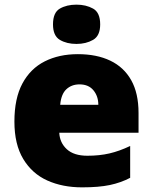

<svg xmlns="http://www.w3.org/2000/svg" viewBox="-20 -796 658 826"><path d="M333 10Q249 10 183.5 -19.5Q118 -49 80 -112Q42 -175 42 -273Q42 -373 76.5 -437Q111 -501 172.5 -532Q234 -563 315 -563Q396 -563 454.5 -535Q513 -507 544.5 -451Q576 -395 576 -310V-225H235Q237 -182 267.5 -154Q298 -126 356 -126Q408 -126 451 -136Q494 -146 540 -168V-31Q500 -10 452.5 0Q405 10 333 10ZM239 -345H403Q403 -382 382 -407.5Q361 -433 322 -433Q288 -433 265.5 -412Q243 -391 239 -345ZM309 -776Q350 -776 380.5 -759Q411 -742 411 -691Q411 -642 380.5 -624.5Q350 -607 309 -607Q267 -607 237.5 -624.5Q208 -642 208 -691Q208 -742 237.5 -759Q267 -776 309 -776Z"/></svg>

Font: Noto Sans Symbols Black
Style: Regular
Weight: 900
Version: Version 2.002